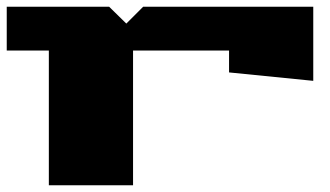

<svg xmlns="http://www.w3.org/2000/svg" viewBox="-20 -550 980 570"><path d="M0 -400V-530H304L355 -480L405 -530H910V-310L660 -335V-400H375V0H125V-400Z"/></svg>

Font: Stalin One
Style: Regular
Weight: 400
Designer: Jovanny Lemonad
Foundry: Alexey Maslov, Jovanny Lemonad
Version: Version 3.002; ttfautohint (v0.91) -l 8 -r 50 -G 200 -x 0 -w